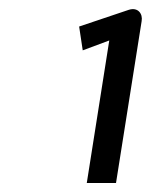

<svg xmlns="http://www.w3.org/2000/svg" viewBox="-20 -863 335 427"><path d="M156 -804 164 -751 223 -773 173 -456H238L295 -816C298 -832 287 -848 266 -841Z"/></svg>

Font: Charger Pro
Style: BdExtObl
Weight: 700
Designer: Jasper
Foundry: Cannot Into Space Fonts
Version: Version 1.09